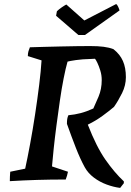

<svg xmlns="http://www.w3.org/2000/svg" viewBox="-20 -877 640 938"><path d="M28 8Q28 -4 28.5 -15Q29 -26 30 -38L103 -53Q114 -103 127 -173Q140 -243 151.5 -318.5Q163 -394 171.5 -463Q180 -532 183 -582L116 -603Q116 -616 119 -626.5Q122 -637 126 -646Q155 -647 194.5 -648Q234 -649 276.5 -650Q319 -651 356.5 -651.5Q394 -652 420 -652Q459 -652 486 -648.5Q513 -645 534 -637Q566 -612 580.5 -579Q595 -546 595 -500Q595 -460 576.5 -422.5Q558 -385 537 -355Q515 -336 481.5 -311.5Q448 -287 409 -268Q451 -160 495 -97Q539 -34 585 9V18L567 41Q535 37 501 24.5Q467 12 438.5 -9.5Q410 -31 394 -60Q372 -100 350.5 -155Q329 -210 307 -272Q307 -287 308.5 -296Q310 -305 314 -314Q346 -317 374.5 -324.5Q403 -332 436 -347Q446 -368 461.5 -405Q477 -442 477 -486Q477 -510 470 -532.5Q463 -555 455.5 -570.5Q448 -586 444 -590Q440 -590 435 -589.5Q430 -589 425 -589Q382 -588 351 -583.5Q320 -579 310 -576Q301 -545 291 -494.5Q281 -444 272.5 -385Q264 -326 256 -265.5Q248 -205 242.5 -152.5Q237 -100 234 -64L312 -38Q310 -28 307.5 -19Q305 -10 301 0Q226 0 160.5 2Q95 4 28 8ZM363 -706 254 -800 258 -822Q267 -831 281.5 -841Q296 -851 304 -855L392 -777L547 -857Q552 -856 557.5 -843.5Q563 -831 564 -826L395 -706Z"/></svg>

Font: Labrada SemiBold
Style: Italic
Weight: 600
Italic angle: -7°
Designer: Mercedes Jáuregui
Foundry: Omnibus-Type Team
Version: Version 1.000; ttfautohint (v1.8.4.7-5d5b)